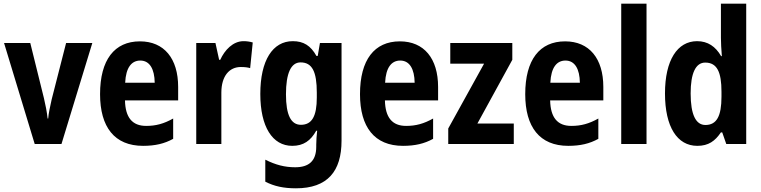

<svg xmlns="http://www.w3.org/2000/svg" viewBox="-20 -780 4122 1040"><path d="M168 0H313L480 -547H338L260 -242C252 -205 243 -167 241 -138H238C234 -175 226 -214 218 -248L144 -547H2Z M738 -556C600 -556 522 -456 522 -270C522 -92 600 10 755 10C821 10 871 -2 918 -28V-138C868 -110 825 -98 772 -98C696 -98 659 -144 657 -236H945V-309C945 -463 869 -556 738 -556ZM740 -452C791 -452 817 -406 818 -332H658C662 -415 693 -452 740 -452Z M1299 -557C1242 -557 1197 -509 1173 -456H1167L1147 -547H1043V0H1179V-278C1179 -369 1223 -417 1284 -417C1306 -417 1322 -415 1335 -411L1349 -550C1332 -555 1315 -557 1299 -557Z M1566 -557C1457 -557 1390 -453 1390 -271C1390 -93 1456 10 1563 10C1624 10 1663 -18 1693 -72H1698C1695 -48 1693 -17 1693 4V15C1693 93 1652 126 1579 126C1522 126 1473 113 1417 85V204C1465 229 1517 240 1583 240C1754 240 1830 148 1830 -18V-547H1713L1701 -477H1694C1663 -533 1624 -557 1566 -557ZM1608 -442C1671 -442 1696 -392 1696 -278V-252C1696 -151 1670 -104 1610 -104C1556 -104 1529 -157 1529 -269C1529 -383 1556 -442 1608 -442Z M2146 -556C2008 -556 1930 -456 1930 -270C1930 -92 2008 10 2163 10C2229 10 2279 -2 2326 -28V-138C2276 -110 2233 -98 2180 -98C2104 -98 2067 -144 2065 -236H2353V-309C2353 -463 2277 -556 2146 -556ZM2148 -452C2199 -452 2225 -406 2226 -332H2066C2070 -415 2101 -452 2148 -452Z M2763 0V-111H2566L2755 -456V-547H2419V-435H2602L2408 -84V0Z M3041 -556C2903 -556 2825 -456 2825 -270C2825 -92 2903 10 3058 10C3124 10 3174 -2 3221 -28V-138C3171 -110 3128 -98 3075 -98C2999 -98 2962 -144 2960 -236H3248V-309C3248 -463 3172 -556 3041 -556ZM3043 -452C3094 -452 3120 -406 3121 -332H2961C2965 -415 2996 -452 3043 -452Z M3482 0V-760H3345V0Z M3757 10C3818 10 3853 -16 3885 -63H3892L3914 0H4022V-760H3885V-575C3885 -549 3887 -513 3890 -476H3886C3856 -528 3814 -557 3756 -557C3649 -557 3582 -454 3582 -274C3582 -93 3648 10 3757 10ZM3801 -103C3749 -103 3721 -159 3721 -274C3721 -383 3748 -441 3800 -441C3864 -441 3888 -390 3888 -283V-256C3888 -151 3862 -103 3801 -103Z"/></svg>

Font: Noto Sans Hebrew Condensed
Style: Bold
Weight: 700
Width: 3
Designer: Monotype Design Team
Foundry: Monotype Imaging Inc.
Version: Version 2.004